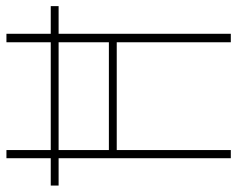

<svg xmlns="http://www.w3.org/2000/svg" viewBox="-92 -662 754 611"><g transform="rotate(-90 285.5 -357.0)"><path d="M113 -548H456V-388H113ZM113 0V-363H456V0H483V-548H571V-573H483V-714H456V-573H113V-714H87V-573H0V-548H87V0Z"/></g></svg>

Font: Noto Sans Display SemiCondensed Thin
Style: Regular
Weight: 250
Width: 4
Designer: Monotype Design team
Foundry: Monotype Imaging Inc.
Version: 1.000